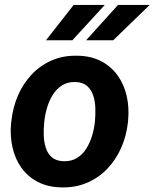

<svg xmlns="http://www.w3.org/2000/svg" viewBox="-20 -770 643 799"><path d="M25.9 -255.9 27.3 -266.1Q33.2 -322.3 54.4 -371.8Q75.7 -421.4 111.1 -459.2Q146.5 -497.1 194.6 -518.3Q242.7 -539.6 302.7 -538.1Q359.9 -537.1 401.4 -515.1Q442.9 -493.2 469.5 -456.1Q496.1 -418.9 507.1 -371.1Q518.1 -323.2 513.2 -270L512.2 -259.3Q505.9 -203.6 484.1 -154.5Q462.4 -105.5 427 -68.1Q391.6 -30.8 343.3 -9.8Q294.9 11.2 235.8 9.8Q179.7 8.8 137.7 -12.9Q95.7 -34.7 69.3 -71.5Q43 -108.4 32.2 -155.8Q21.5 -203.1 25.9 -255.9ZM164.6 -266.1 163.6 -255.4Q161.1 -231.9 162.1 -205.3Q163.1 -178.7 170.7 -154.8Q178.2 -130.9 195.8 -115.5Q213.4 -100.1 244.1 -99.1Q276.9 -98.1 300.3 -112.5Q323.7 -127 338.9 -151.1Q354 -175.3 362.8 -203.9Q371.6 -232.4 374.5 -259.8L375.5 -270Q377.4 -293.5 376.7 -320.6Q376 -347.7 368.2 -371.8Q360.4 -396 342.8 -411.9Q325.2 -427.7 294.4 -428.7Q261.7 -429.7 238.3 -414.8Q214.8 -399.9 199.7 -375.5Q184.6 -351.1 176 -322.3Q167.5 -293.5 164.6 -266.1ZM338.4 -602.5 471.2 -749.5H603L451.2 -602.5ZM171.4 -602.5 286.6 -749.5H416L281.2 -602.5Z"/></svg>

Font: Roboto
Style: Bold Italic
Weight: 700
Italic angle: -12°
Designer: Christian Robertson
Foundry: Google
Version: Version 3.0